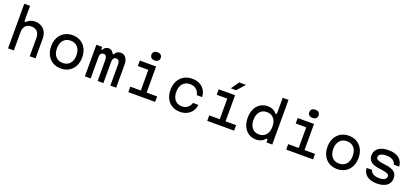

<svg xmlns="http://www.w3.org/2000/svg" viewBox="53 -2130 7394 3428"><g transform="rotate(20 3750.0 -416.0)"><path d="M120 -848H230V-552H260Q285 -582 325 -599Q365 -616 411 -616Q480 -616 532.5 -586Q585 -556 613.5 -501.5Q642 -447 642 -376V0H532V-346Q532 -425 493 -467.5Q454 -510 381 -510Q308 -510 269 -467.5Q230 -425 230 -346V0H120Z M830 -300Q830 -394 867 -465.5Q904 -537 970.5 -576.5Q1037 -616 1125 -616Q1213 -616 1279.5 -576.5Q1346 -537 1383 -465.5Q1420 -394 1420 -300Q1420 -206 1383 -134.5Q1346 -63 1279.5 -23.5Q1213 16 1125 16Q1037 16 970.5 -23.5Q904 -63 867 -134.5Q830 -206 830 -300ZM1310 -300Q1310 -398 1260.5 -455Q1211 -512 1125 -512Q1039 -512 989.5 -455Q940 -398 940 -300Q940 -202 989.5 -145Q1039 -88 1125 -88Q1211 -88 1260.5 -145Q1310 -202 1310 -300Z M1690 -600V-552H1769L1704 -512Q1707 -560 1736 -588Q1765 -616 1812 -616Q1855 -616 1885 -583.5Q1915 -551 1922 -498L1857 -546H1985L1925 -512Q1928 -559 1960.5 -587.5Q1993 -616 2042 -616Q2101 -616 2137.5 -569Q2174 -522 2174 -446V0H2064V-400Q2064 -446 2047.5 -469Q2031 -492 1998 -492Q1965 -492 1948.5 -469Q1932 -446 1932 -400V0H1822V-400Q1822 -446 1805.5 -469Q1789 -492 1756 -492Q1723 -492 1706.5 -469Q1690 -446 1690 -400V0H1580V-600Z M2715 -600V-104H2915V0H2405V-104H2605V-496H2405V-600ZM2564 -770Q2564 -807 2587.5 -827.5Q2611 -848 2652 -848Q2693 -848 2716.5 -827.5Q2740 -807 2740 -770Q2740 -733 2716.5 -712.5Q2693 -692 2652 -692Q2611 -692 2587.5 -712.5Q2564 -733 2564 -770Z M3098 -297Q3098 -392 3135.5 -464Q3173 -536 3241 -576Q3309 -616 3399 -616Q3479 -616 3540 -585Q3601 -554 3636 -498Q3671 -442 3674 -368H3573Q3559 -435 3512 -473.5Q3465 -512 3395 -512Q3307 -512 3257.5 -454.5Q3208 -397 3208 -297Q3208 -200 3256.5 -144Q3305 -88 3389 -88Q3450 -88 3494.5 -121.5Q3539 -155 3557 -214H3658Q3652 -146 3616 -94Q3580 -42 3520.5 -13Q3461 16 3389 16Q3302 16 3236 -23Q3170 -62 3134 -133Q3098 -204 3098 -297Z M4215 -600V-104H4415V0H3905V-104H4105V-496H3905V-600ZM4206 -840H4336L4202 -690H4102Z M4564 -300Q4564 -394 4597.5 -465.5Q4631 -537 4692.5 -576.5Q4754 -616 4834 -616Q4888 -616 4933.5 -595Q4979 -574 5000 -540H5030V-848H5140V0H5030V-60H5000Q4979 -26 4933.5 -5Q4888 16 4834 16Q4754 16 4692.5 -23.5Q4631 -63 4597.5 -134.5Q4564 -206 4564 -300ZM5034 -300Q5034 -398 4986 -455Q4938 -512 4854 -512Q4770 -512 4722 -455Q4674 -398 4674 -300Q4674 -202 4722 -145Q4770 -88 4854 -88Q4938 -88 4986 -145Q5034 -202 5034 -300Z M5715 -600V-104H5915V0H5405V-104H5605V-496H5405V-600ZM5564 -770Q5564 -807 5587.5 -827.5Q5611 -848 5652 -848Q5693 -848 5716.5 -827.5Q5740 -807 5740 -770Q5740 -733 5716.5 -712.5Q5693 -692 5652 -692Q5611 -692 5587.5 -712.5Q5564 -733 5564 -770Z M6080 -300Q6080 -394 6117 -465.5Q6154 -537 6220.5 -576.5Q6287 -616 6375 -616Q6463 -616 6529.5 -576.5Q6596 -537 6633 -465.5Q6670 -394 6670 -300Q6670 -206 6633 -134.5Q6596 -63 6529.5 -23.5Q6463 16 6375 16Q6287 16 6220.5 -23.5Q6154 -63 6117 -134.5Q6080 -206 6080 -300ZM6560 -300Q6560 -398 6510.5 -455Q6461 -512 6375 -512Q6289 -512 6239.5 -455Q6190 -398 6190 -300Q6190 -202 6239.5 -145Q6289 -88 6375 -88Q6461 -88 6510.5 -145Q6560 -202 6560 -300Z M7134 -88Q7204 -88 7239 -109Q7274 -130 7274 -172Q7274 -198 7245.5 -215Q7217 -232 7160 -240L7074 -252Q6968 -267 6919 -308.5Q6870 -350 6870 -426Q6870 -516 6939 -566Q7008 -616 7132 -616Q7256 -616 7327.5 -560Q7399 -504 7404 -404H7304Q7289 -456 7245 -484Q7201 -512 7130 -512Q7056 -512 7018 -491Q6980 -470 6980 -428Q6980 -402 7008.5 -385Q7037 -368 7094 -360L7180 -348Q7286 -333 7335 -291.5Q7384 -250 7384 -174Q7384 -84 7317.5 -34Q7251 16 7132 16Q7011 16 6941 -36.5Q6871 -89 6866 -184H6967Q6982 -138 7024.5 -113Q7067 -88 7134 -88Z"/></g></svg>

Font: Martian Mono sWd Rg
Style: Regular
Weight: 400
Width: 6
Monospace: yes
Designer: Roman Shamin
Foundry: Evil Martians
Version: Version 1.000